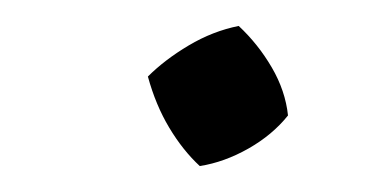

<svg xmlns="http://www.w3.org/2000/svg" viewBox="-20 -350 295 148"><path d="M134 -222Q121 -234 110.5 -251.5Q100 -269 94 -291Q107 -304 125.5 -315Q144 -326 164 -330Q179 -316 189.5 -298Q200 -280 202 -261Q190 -246 171.5 -235.5Q153 -225 134 -222Z"/></svg>

Font: Piazzolla 24pt
Style: Italic
Weight: 400
Italic angle: -11.3°
Designer: Juan Pablo del Peral
Foundry: Huerta Tipografica
Version: Version 2.005